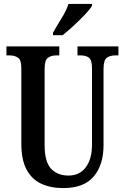

<svg xmlns="http://www.w3.org/2000/svg" viewBox="-20 -951 638 981"><path d="M303 10Q239 10 190.5 -12.5Q142 -35 115.5 -85Q89 -135 89 -217V-603Q89 -645 71.5 -656.5Q54 -668 29 -668H13V-714H283V-668H268Q242 -668 225 -656Q208 -644 208 -599V-210Q208 -124 241 -89Q274 -54 330 -54Q387 -54 418.5 -96.5Q450 -139 450 -211V-603Q450 -645 434 -656.5Q418 -668 391 -668H376V-714H585V-668H569Q543 -668 526 -656Q509 -644 509 -599V-209Q509 -109 459 -49.5Q409 10 303 10ZM251 -784Q271 -820 295 -858.5Q319 -897 330 -931H450V-921Q440 -904 414 -876.5Q388 -849 357 -820.5Q326 -792 300 -771H251Z"/></svg>

Font: Noto Serif Myanmar ExtraCondensed SemiBold
Style: Regular
Weight: 600
Width: 2
Designer: Ben Mitchell and the Monotype Design Team
Foundry: Monotype Imaging Inc.
Version: Version 2.106; ttfautohint (v1.8.4.7-5d5b)